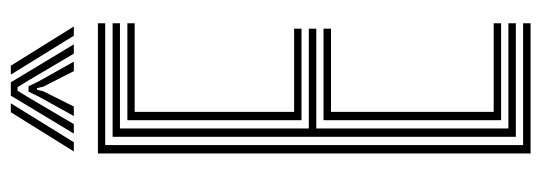

<svg xmlns="http://www.w3.org/2000/svg" viewBox="-343 -658 1001 355"><g transform="rotate(-90 157.5 -480.5)"><path d="M51.2 0V-800H292V-786.5H66.8V-13.8H292V0ZM112.8 -54.5V-382.8H282V-369H128.2V-68.2H292V-54.5ZM82 -27.2V-772.8H292V-759.2H97.5V-410H282V-396.2H97.5V-41H292V-27.2ZM112.8 -423.5V-745.5H292V-732H128.2V-437.2H282V-423.5ZM55 -844.5 127.5 -961H144L72 -844.5ZM88 -844.5 158.2 -961H182.8L253 -844.5H235.8L186.5 -928L173.8 -948.5H167.2L154.5 -927.8L105.5 -844.5ZM120.5 -844.5 156.8 -910.2 165.5 -928.2H175.5L184.2 -910.2L221 -844.5H203.5L174.8 -900.8L172 -912.5H169L166.2 -900.8L138 -844.5ZM269 -844.5 197 -961H213.5L286 -844.5Z"/></g></svg>

Font: Big Shoulders Inline Display Thin Medium
Style: Regular
Weight: 500
Version: Version 2.002